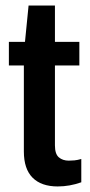

<svg xmlns="http://www.w3.org/2000/svg" viewBox="-20 -660 326 692"><path d="M188 12Q129 12 97.5 -19.5Q66 -51 66 -114V-424H12V-509H70L83 -640H178V-509H266V-424H178V-136Q178 -105 192 -93Q206 -81 228 -81Q238 -81 248.5 -82Q259 -83 273 -87V-3Q231 12 188 12Z"/></svg>

Font: Special Gothic Condensed Medium
Style: Regular
Weight: 500
Width: 3
Designer: Alistair McCready
Foundry: Monolith
Version: Version 1.000; ttfautohint (v1.8.4.7-5d5b)